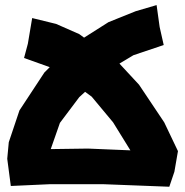

<svg xmlns="http://www.w3.org/2000/svg" viewBox="-20 -708 710 737"><path d="M103.5 -638.7 86.9 -540 72.3 -485.4 170.9 -450.2 150.4 -429.7 54.7 -284.2 13.7 -162.1 7.8 -98.6 21.5 5.9 172.9 -1H375L629.9 8.8L649.4 -48.8L663.1 -127.9L610.4 -238.3L513.7 -382.8L438.5 -463.9L492.2 -496.1L608.4 -535.2L592.8 -604.5L581.1 -688.5L501 -665L396.5 -623L302.7 -563.5L284.2 -577.1L195.3 -616.2ZM306.6 -355.5 332 -336.9 414.1 -238.3 480.5 -130.9 317.4 -137.7 174.8 -135.7 210 -236.3 284.2 -335Z"/></svg>

Font: MaokenAssortedSans-TC
Style: Regular
Weight: 500
Version: Version 0.83